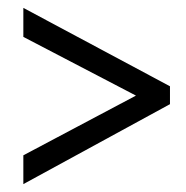

<svg xmlns="http://www.w3.org/2000/svg" viewBox="-20 -596 467 482"><path d="M38.6 -206.1 321.3 -356 38.6 -503.4V-576.2L406.7 -379.4V-334.5L38.6 -133.8Z"/></svg>

Font: Open Sans Condensed
Style: Italic
Weight: 400
Width: 3
Italic angle: -12°
Designer: Monotype Design Team
Foundry: Monotype Imaging Inc.
Version: Version 3.000